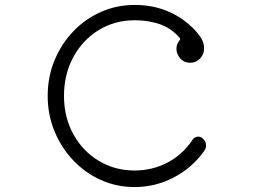

<svg xmlns="http://www.w3.org/2000/svg" viewBox="-20 -745 1040 777"><path d="M525 12Q452 12 388.5 -16.5Q325 -45 276.5 -96Q228 -147 200.5 -214Q173 -281 173 -357Q173 -434 200.5 -500.5Q228 -567 276 -617.5Q324 -668 388 -696.5Q452 -725 525 -725Q661 -725 756 -636Q776 -617 791 -595.5Q806 -574 806 -549Q806 -525 789.5 -508Q773 -491 750 -491Q725 -491 709.5 -508.5Q694 -526 694 -548Q694 -566 706 -581Q712 -587 706 -593Q673 -631 627 -647Q581 -663 525 -663Q444 -663 379 -623Q314 -583 276.5 -513.5Q239 -444 239 -357Q239 -271 276.5 -202.5Q314 -134 379 -94.5Q444 -55 525 -55Q597 -55 658.5 -87.5Q720 -120 759 -179Q763 -186 769.5 -189Q776 -192 783 -192Q792 -192 799 -186Q814 -174 814 -156Q814 -146 807 -135Q757 -65 682.5 -26.5Q608 12 525 12Z"/></svg>

Font: Kiwi Maru Light
Style: Regular
Weight: 300
Designer: Hiroki-Chan
Version: Version 1.100